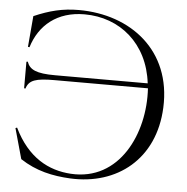

<svg xmlns="http://www.w3.org/2000/svg" viewBox="-53 -787 837 859"><g transform="rotate(5 365.5 -357.5)"><path d="M294 19C504 29 671 -100 681 -333C692 -590 500 -735 267 -735C194 -735 135 -720 66 -690L54 -551L61 -550C92 -651 171 -718 294 -718C453 -718 581 -612 602 -435H186C101 -435 71 -450 59 -485L53 -484V-365L59 -364C71 -403 101 -413 186 -413H605C618 -210 513 11 295 -2C194 -8 100 -57 37 -187L30 -184L68 -48C139 -1 214 15 294 19Z"/></g></svg>

Font: Sinistre
Style: Regular
Weight: 400
Designer: Jules Durand
Foundry: Collletttivo
Version: Version 69.420;Glyphs 3.2 (3217)